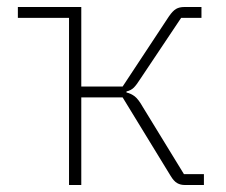

<svg xmlns="http://www.w3.org/2000/svg" viewBox="-20 -528 644 548"><path d="M177 0V-477H31V-508H212V-281H330L462 -481Q473 -497 482.5 -502.5Q492 -508 506 -508H555V-477H497L382 -305Q370 -286 362 -278Q354 -270 341 -267V-264Q354 -261 364.5 -253Q375 -245 388 -222L505 -31H562V0H507Q495 0 485.5 -5.5Q476 -11 467 -26L330 -250H212V0Z"/></svg>

Font: IBM Plex Sans ExtraLight
Style: Regular
Weight: 250
Designer: Mike Abbink, Paul van der Laan, Pieter van Rosmalen
Foundry: Bold Monday
Version: Version 3.201